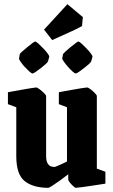

<svg xmlns="http://www.w3.org/2000/svg" viewBox="-20 -889 543 920"><path d="M212 11Q139 11 98.5 -21Q58 -53 58 -141V-375L18 -390V-447Q18 -447 37 -450.5Q56 -454 81.5 -458.5Q107 -463 128.5 -466.5Q150 -470 154 -470Q158 -470 169.5 -461.5Q181 -453 191 -443Q201 -433 201 -429V-142Q201 -117 208.5 -105.5Q216 -94 225 -91.5Q234 -89 240 -89Q243 -89 254.5 -93.5Q266 -98 279 -104.5Q292 -111 301 -115V-375L262 -390V-447Q262 -447 280.5 -450.5Q299 -454 324.5 -458.5Q350 -463 371.5 -466.5Q393 -470 398 -470Q402 -470 413.5 -461.5Q425 -453 434.5 -443Q444 -433 444 -429V-81L485 -66V-9Q485 -9 465.5 -6Q446 -3 419.5 1Q393 5 371 8Q349 11 343 11Q340 11 331 3Q322 -5 314.5 -14.5Q307 -24 307 -28V-54Q291 -41 270 -26Q249 -11 232 0Q215 11 212 11ZM230 -697 191 -747 303 -869 377 -807 373 -764Q342 -747 303 -730Q264 -713 230 -697ZM282 -630Q283 -632 293 -641.5Q303 -651 316.5 -662Q330 -673 341.5 -681.5Q353 -690 355 -690Q360 -690 371 -680Q382 -670 394.5 -657Q407 -644 415.5 -632.5Q424 -621 423 -617L417 -595Q416 -591 406 -582Q396 -573 382.5 -562.5Q369 -552 358 -544.5Q347 -537 343 -537Q338 -537 327.5 -546.5Q317 -556 305.5 -569Q294 -582 286 -593.5Q278 -605 278 -608ZM75 -630Q75 -632 85.5 -641.5Q96 -651 109.5 -662Q123 -673 134 -681.5Q145 -690 148 -690Q153 -690 164 -680Q175 -670 187.5 -657Q200 -644 208.5 -632.5Q217 -621 216 -617L210 -595Q209 -591 199 -582Q189 -573 175.5 -562.5Q162 -552 151 -544.5Q140 -537 136 -537Q131 -537 120.5 -546.5Q110 -556 98 -569Q86 -582 78.5 -593.5Q71 -605 71 -608Z"/></svg>

Font: Grenze Gotisch ExtraBold
Style: Regular
Weight: 800
Designer: Renata Polastri
Foundry: Omnibus-Type
Version: Version 1.001